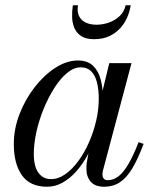

<svg xmlns="http://www.w3.org/2000/svg" viewBox="-20 -700 588 730"><path d="M159 10Q94 10 63.2 -33.8Q32.5 -77.5 32.5 -152.5Q32.5 -210 54.2 -266.2Q76 -322.5 111.8 -368.5Q147.5 -414.5 190.5 -442.2Q233.5 -470 276 -470Q313 -470 333.8 -450Q354.5 -430 363 -397.2Q371.5 -364.5 371.5 -325.5Q371.5 -291 364.2 -252.8Q357 -214.5 343.2 -177Q329.5 -139.5 310.5 -105.8Q291.5 -72 267.8 -46Q244 -20 216.8 -5Q189.5 10 159 10ZM174 -19Q202 -19 228.5 -37.8Q255 -56.5 278 -88Q301 -119.5 318.5 -159.2Q336 -199 345.8 -241.5Q355.5 -284 355.5 -324Q355.5 -360.5 348.5 -387.5Q341.5 -414.5 326.5 -429.2Q311.5 -444 287 -444Q261 -444 235.2 -422.8Q209.5 -401.5 186.8 -365.8Q164 -330 146.2 -286.8Q128.5 -243.5 118.5 -198.8Q108.5 -154 108.5 -115Q108.5 -67.5 126 -43.2Q143.5 -19 174 -19ZM376.5 10Q341.5 10 325 -9Q308.5 -28 308.5 -58Q308.5 -66.5 309 -73.2Q309.5 -80 310.5 -85L325 -165.5L350.5 -243L365 -334L395.5 -460H480L371.5 -52Q369.5 -44.5 369.5 -36Q369.5 -27.5 374.2 -21.2Q379 -15 390 -15Q412 -15 431 -30Q450 -45 468.5 -76.8Q487 -108.5 507 -159.5L526 -153Q504.5 -95.5 482.8 -59.5Q461 -23.5 435.5 -6.8Q410 10 376.5 10ZM337 -551Q307 -551 289.2 -562.5Q271.5 -574 263.2 -592.8Q255 -611.5 254.2 -634.2Q253.5 -657 257 -680H276.5Q272.5 -655.5 280.5 -639Q288.5 -622.5 306 -614.2Q323.5 -606 347 -606Q370.5 -606 394 -614.2Q417.5 -622.5 435 -639Q452.5 -655.5 457.5 -680H477Q473.5 -657 463.8 -634.2Q454 -611.5 437 -592.8Q420 -574 395.5 -562.5Q371 -551 337 -551Z"/></svg>

Font: Bodoni Moda SC
Style: Italic
Weight: 400
Italic angle: -13°
Designer: Owen Earl
Foundry: indestructible type
Version: Version 2.005